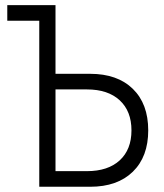

<svg xmlns="http://www.w3.org/2000/svg" viewBox="-20 -713 626 733"><path d="M129.9 0V-633.8H7.8V-693.4H191.9V-431.2H324.2Q428.2 -431.2 487.1 -373.8Q545.9 -316.4 545.9 -215.3Q545.9 -114.7 487.1 -57.4Q428.2 0 324.2 0ZM312 -371.6H191.9V-59.6H312Q392.1 -59.6 437 -100.8Q481.9 -142.1 481.9 -215.3Q481.9 -288.6 437 -330.1Q392.1 -371.6 312 -371.6Z"/></svg>

Font: Caskaydia Cove Light
Style: Regular
Weight: 300
Monospace: yes
Designer: Aaron Bell
Foundry: Saja Typeworks
Version: Version 4.300; ttfautohint (v1.8.3)